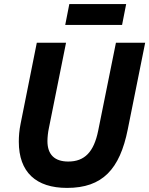

<svg xmlns="http://www.w3.org/2000/svg" viewBox="-20 -907 730 939"><path d="M299 -785H577L597 -887H319ZM160 -698 81 -303C74 -269 72 -240 72 -214C72 -65 156 12 308 12C481 12 566 -79 605 -275L690 -698H547L460 -267C439 -164 394 -117 314 -117C247 -117 212 -151 212 -217C212 -236 215 -262 219 -280L303 -698Z"/></svg>

Font: LVC Sans
Style: Bold Italic
Weight: 700
Italic angle: -11.31°
Designer: Mike Abbink, Paul van der Laan, Pieter van Rosmalen
Foundry: Bold Monday
Version: Version 3.0